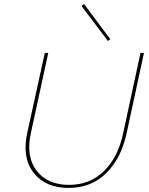

<svg xmlns="http://www.w3.org/2000/svg" viewBox="-20 -918 731 943"><path d="M510 -717 380 -889 393 -898 522 -725ZM317 5Q203 5 145 -69.5Q87 -144 114 -266L200 -658H217L132 -266Q106 -150 159.5 -80Q213 -10 319 -10Q422 -10 491 -78Q560 -146 585 -264L670 -658H687L602 -264Q575 -139 501 -67Q427 5 317 5Z"/></svg>

Font: EauTestText Thin
Style: Italic
Weight: 250
Italic angle: -12°
Designer: Christian Thalmann (Catharsis Fonts)
Version: Version 0.001;PS 000.001;hotconv 1.0.88;makeotf.lib2.5.64775